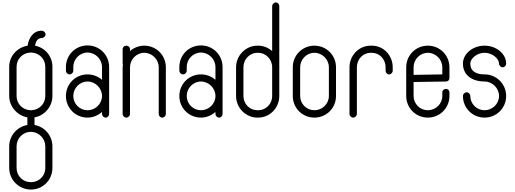

<svg xmlns="http://www.w3.org/2000/svg" viewBox="-20 -956 4198 1564"><path d="M265 -584C271 -616 285 -646 319 -646C335 -646 351 -660 351 -676C351 -692 335 -706 319 -706C251 -706 213 -646 205 -584C121 -570 55 -500 55 -412V-174C55 -88 121 -14 203 0V62C121 76 55 148 55 236V412C55 510 135 588 231 588H233C329 588 407 510 407 412V236C407 148 343 76 261 62V0C343 -14 407 -88 407 -174V-412C407 -498 347 -568 265 -584ZM229 -528H235C299 -526 349 -476 349 -412V-174C349 -110 299 -60 235 -58H229C165 -60 115 -110 115 -174V-412C115 -476 165 -526 229 -528ZM227 118H235C297 120 349 172 349 236V412C349 478 297 528 233 528H231C167 528 115 478 115 412V236C115 172 165 120 227 118Z M693 -586C595 -586 517 -508 517 -410V-380C517 -364 531 -350 547 -350C563 -350 577 -364 577 -380V-410C577 -474 629 -528 693 -528C757 -528 811 -474 811 -410V-306C779 -334 737 -350 693 -350C595 -350 517 -272 517 -174C517 -76 595 2 693 2C737 2 779 -16 811 -44V-28C811 -12 825 2 841 2C857 2 869 -12 869 -28V-410C869 -508 791 -586 693 -586ZM693 -292C757 -292 811 -238 811 -174C811 -110 757 -58 693 -58C629 -58 577 -110 577 -174C577 -238 629 -292 693 -292Z M1009 -584C993 -584 979 -572 979 -556V-438C979 -436 981 -430 981 -428C981 -422 979 -416 979 -408V-28C979 -12 993 2 1009 2C1025 2 1039 -12 1039 -28V-408C1039 -472 1091 -526 1155 -526C1219 -526 1273 -472 1273 -408V-28C1273 -12 1285 2 1301 2C1317 2 1331 -12 1331 -28V-408C1331 -506 1253 -584 1155 -584C1111 -584 1071 -568 1039 -540V-556C1039 -572 1025 -584 1009 -584Z M1617 -586C1519 -586 1441 -508 1441 -410V-380C1441 -364 1455 -350 1471 -350C1487 -350 1501 -364 1501 -380V-410C1501 -474 1553 -528 1617 -528C1681 -528 1735 -474 1735 -410V-306C1703 -334 1661 -350 1617 -350C1519 -350 1441 -272 1441 -174C1441 -76 1519 2 1617 2C1661 2 1703 -16 1735 -44V-28C1735 -12 1749 2 1765 2C1781 2 1793 -12 1793 -28V-410C1793 -508 1715 -586 1617 -586ZM1617 -292C1681 -292 1735 -238 1735 -174C1735 -110 1681 -58 1617 -58C1553 -58 1501 -110 1501 -174C1501 -238 1553 -292 1617 -292Z M2227 -936C2211 -936 2197 -922 2197 -906V-540C2165 -568 2125 -584 2083 -584H2077C1981 -584 1903 -504 1903 -408V-174C1903 -78 1981 2 2077 2H2083C2179 2 2255 -78 2255 -174V-408V-428V-438V-906C2255 -922 2243 -936 2227 -936ZM2077 -526H2083C2145 -526 2197 -474 2197 -408V-174C2197 -108 2145 -58 2083 -58H2077C2015 -58 1963 -108 1963 -174V-408C1963 -474 2015 -526 2077 -526Z M2541 -584C2443 -584 2365 -506 2365 -408V-174C2365 -76 2443 2 2541 2C2639 2 2717 -76 2717 -174V-408C2717 -506 2639 -584 2541 -584ZM2541 -526C2605 -526 2659 -472 2659 -408V-174C2659 -110 2605 -58 2541 -58C2477 -58 2425 -110 2425 -174V-408C2425 -472 2477 -526 2541 -526Z M2999 -584C2903 -584 2827 -504 2827 -408V-28C2827 -12 2841 2 2857 2C2873 2 2887 -12 2887 -28V-408C2887 -474 2937 -526 2999 -526H3009C3071 -526 3121 -474 3121 -408V-380C3121 -364 3133 -350 3149 -350C3165 -350 3179 -364 3179 -380V-408C3179 -504 3105 -584 3009 -584Z M3465 -584C3367 -584 3289 -506 3289 -408V-322V-316V-312V-174C3289 -76 3367 2 3465 2C3563 2 3641 -76 3641 -174V-204C3641 -220 3629 -232 3613 -232C3597 -232 3583 -220 3583 -204V-174C3583 -110 3529 -58 3465 -58C3401 -58 3349 -110 3349 -174V-288L3613 -292C3629 -292 3641 -304 3641 -320V-408C3641 -506 3563 -584 3465 -584ZM3465 -526C3529 -526 3583 -472 3583 -408V-350L3349 -346V-408C3349 -472 3401 -526 3465 -526Z M3931 -350H3929H3927C3861 -350 3811 -374 3811 -438C3811 -476 3861 -526 3927 -526C3993 -526 4045 -476 4045 -438C4045 -422 4059 -408 4075 -408C4091 -408 4103 -422 4103 -438C4103 -518 4023 -584 3927 -584C3831 -584 3751 -518 3751 -438C3751 -340 3831 -292 3927 -292C3991 -292 4045 -238 4045 -174C4045 -110 3991 -58 3927 -58C3863 -58 3811 -110 3811 -174C3811 -190 3797 -204 3781 -204C3765 -204 3751 -190 3751 -174C3751 -76 3829 2 3927 2C4025 2 4103 -76 4103 -174C4103 -270 4027 -348 3931 -350Z"/></svg>

Font: bauhaus_2017
Style: _regular
Weight: 400
Version: Version 1.0